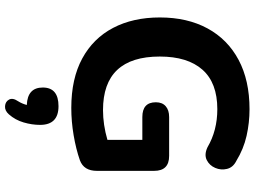

<svg xmlns="http://www.w3.org/2000/svg" viewBox="-147 -608 1035 781"><g transform="rotate(90 370.5 -217.5)"><path d="M419 10Q300 10 218 -34.5Q136 -79 93.5 -160Q51 -241 51 -350Q51 -462 95.5 -544Q140 -626 223.5 -670.5Q307 -715 424 -715Q479 -715 532.5 -703Q586 -691 635 -661Q661 -648 667 -623.5Q673 -599 663 -575.5Q653 -552 631 -541Q609 -530 579 -544Q511 -584 424 -584Q317 -584 263.5 -523.5Q210 -463 210 -350Q210 -119 428 -119Q487 -119 549 -137V-279H456Q396 -279 396 -334Q396 -360 412 -374Q428 -388 456 -388H614Q675 -388 675 -327V-94Q675 -41 632 -25Q586 -9 530 0.5Q474 10 419 10ZM445 264Q430 281 411.5 279.5Q393 278 385 263Q377 248 392 226Q402 210 407 191Q336 188 336 126Q336 62 412 62Q488 62 488 137Q488 170 478 204Q468 238 445 264Z"/></g></svg>

Font: Chiron GoRound TC
Style: Bold
Weight: 700
Designer: Ryoko NISHIZUKA 西塚涼子 (kana, bopomofo & ideographs); Paul D. Hunt (Latin, Greek & Cyrillic); Sandoll Communications 산돌커뮤니
Foundry: Adobe
Version: Version 1.000;hotconv 1.1.1;makeotfexe 2.6.0